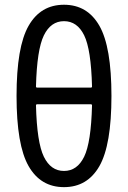

<svg xmlns="http://www.w3.org/2000/svg" viewBox="-20 -770 540 810"><path d="M136.7 -330.1Q131.8 -330.1 131.8 -325.2Q135.7 -168.9 165 -108.9Q194.3 -48.8 250 -48.8Q305.7 -48.8 335 -108.9Q364.3 -168.9 368.2 -325.2Q368.2 -330.1 363.3 -330.1ZM131.8 -405.3Q131.8 -400.4 136.7 -400.4H363.3Q368.2 -400.4 368.2 -405.3Q364.3 -561.5 335 -621.1Q305.7 -680.7 250 -680.7Q194.3 -680.7 165 -620.6Q135.7 -560.5 131.8 -405.3ZM399.4 -69.3Q348.6 19.5 250 19.5Q151.4 19.5 100.6 -69.3Q49.8 -158.2 49.8 -365.2Q49.8 -572.3 100.6 -661.1Q151.4 -750 250 -750Q348.6 -750 399.4 -661.1Q450.2 -572.3 450.2 -365.2Q450.2 -158.2 399.4 -69.3Z"/></svg>

Font: Rounded-L Mgen+ 2m regular
Style: Regular
Weight: 400
Designer: [Source Han Sans]
Ryoko NISHIZUKA  (kana & ideographs); Paul D. Hunt (Latin, Greek & Cyrillic); Wenlong ZHANG  (bopomofo
Version: Version 1.059.20150602